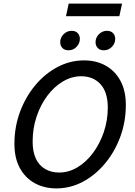

<svg xmlns="http://www.w3.org/2000/svg" viewBox="-20 -1035 751 1065"><path d="M60 -237Q60 -331 91 -414.5Q122 -498 176 -562.5Q230 -627 299.5 -663.5Q369 -700 446 -700Q514 -700 566 -671Q618 -642 648 -587Q678 -532 678 -453Q678 -359 647 -275.5Q616 -192 562 -127.5Q508 -63 439 -26.5Q370 10 293 10Q225 10 172.5 -19Q120 -48 90 -103Q60 -158 60 -237ZM161 -249Q161 -193 179 -155Q197 -117 230.5 -97.5Q264 -78 308 -78Q361 -78 409 -106.5Q457 -135 495 -185.5Q533 -236 555.5 -301.5Q578 -367 578 -441Q577 -525 537 -568.5Q497 -612 430 -612Q378 -612 329.5 -583.5Q281 -555 243 -504.5Q205 -454 183 -388.5Q161 -323 161 -249ZM314 -801Q314 -827 333 -845.5Q352 -864 377 -864Q399 -864 411 -851.5Q423 -839 423 -819Q423 -794 404.5 -775Q386 -756 360 -756Q338 -756 326 -769Q314 -782 314 -801ZM510 -801Q510 -827 529 -845.5Q548 -864 573 -864Q595 -864 607 -851.5Q619 -839 619 -819Q619 -794 600.5 -775Q582 -756 556 -756Q534 -756 522 -769Q510 -782 510 -801ZM346 -945 361 -1015H657L642 -945Z"/></svg>

Font: Radio Canada
Style: Italic
Weight: 400
Italic angle: -12°
Designer: Charles Daoud, Etienne Aubert Bonn, Alexandre Saumier Demers, Jacques Le Bailly
Foundry: Radio-Canada
Version: Version 2.104;gftools[0.9.28.dev5+ged2979d]